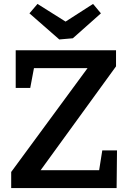

<svg xmlns="http://www.w3.org/2000/svg" viewBox="-20 -958 661 978"><path d="M485 -91 501 -192H576L574 0H37V-82L426 -611H153L134 -510H60V-702H571V-620L187 -91ZM314 -848 454 -938 494 -890 351 -763 282 -757 130 -890 171 -938Z"/></svg>

Font: Bitter Pro SemiBold
Style: Regular
Weight: 600
Designer: Sol Matas, and Bitter project Authors
Foundry: Sol Matas
Version: Version 1.010